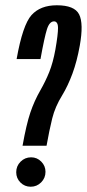

<svg xmlns="http://www.w3.org/2000/svg" viewBox="-20 -700 329 728"><path d="M65.5 -147.5Q80 -228.5 95 -273Q110 -317.5 133 -357.5Q152.5 -391.5 166.8 -427Q181 -462.5 190 -512Q200 -569 200 -594Q200 -612 192 -617Q189 -619 185 -619Q167.5 -619 158 -589Q148.5 -559 133.5 -476H43Q66 -605.5 99.5 -642.8Q133 -680 195.5 -680Q262.5 -680 280 -645.5Q297.5 -611 282.5 -527Q272 -468 254.8 -421.2Q237.5 -374.5 216 -339Q189 -295.5 178 -251Q167 -206.5 156.5 -147.5ZM96.5 8Q73.5 8 57.5 -8Q41.5 -24 41.5 -47Q41.5 -70.5 58 -87Q74.5 -103.5 98 -103.5Q120.5 -103.5 136.5 -87.2Q152.5 -71 152.5 -48.5Q152.5 -25 136 -8.5Q119.5 8 96.5 8Z"/></svg>

Font: Anybody UltraCondensed Medium
Style: Italic
Weight: 500
Width: 1
Italic angle: -10°
Designer: Tyler Finck
Foundry: Etcetera Type Company
Version: Version 1.010; ttfautohint (v1.8.3) -l 8 -r 50 -G 200 -x 14 